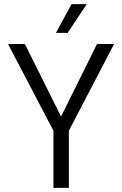

<svg xmlns="http://www.w3.org/2000/svg" viewBox="-20 -914 594 934"><path d="M240 -278 19 -700H101L277 -347L452 -700H535L315 -278V0H240ZM328 -894H402L309 -754H252Z"/></svg>

Font: Sarabun Light
Style: Regular
Weight: 300
Designer: Suppakit Chalermlarp | Katatrad Co.,Ltd.
Foundry: Cadson Demak Co.,Ltd.
Version: Version 1.000; ttfautohint (v1.6)